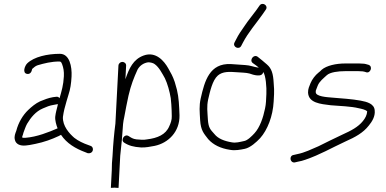

<svg xmlns="http://www.w3.org/2000/svg" viewBox="-20 -769 1960 974"><path d="M282.2 -271C277.2 -277 271.3 -279.3 264.6 -278L248.5 -276C224.1 -271.7 205.6 -264 183.4 -255C160.3 -244.4 139.9 -227 123.1 -211C96.1 -185.4 73.2 -147.4 62.5 -105C57.5 -92 51.3 -77.8 55.2 -61C59.5 -38 81.9 -27.7 111.6 -31C121.7 -31.7 137.5 -34.3 159 -39C203.8 -48.1 242.5 -62.3 278.1 -79L289.5 -85C318.5 -41.9 361.8 -15.6 414.8 4L424.6 8C429.8 9.3 435 8.8 440.2 6.5C456.4 -0.9 454.1 -24.8 439.5 -29L428.7 -33C402.6 -41.9 377 -54.1 356.7 -70C331.9 -91.6 296.8 -129.6 299.2 -176C303 -203.8 309.2 -227.8 317.4 -255C322.2 -271 322.2 -271 327 -287C336.9 -316.8 341.1 -344.9 343 -381C345.6 -431.5 332.9 -496 284 -496C219.7 -496 152.9 -480.7 118.5 -448C105.9 -436.1 91.3 -397.6 118.1 -394C133.5 -391.9 140.6 -404.8 142.9 -418L144 -420C152.4 -426.7 158.6 -433.9 171 -438C203.7 -447.7 240.6 -457 281 -457C289.8 -457 291.1 -452.3 295.2 -443C301.8 -425.4 305.3 -406.2 304 -382C301.7 -336.9 292.6 -307.7 282.2 -271ZM273.6 -241C272.8 -238.3 272.4 -235.7 272.2 -233C267.1 -211.8 262.9 -199.3 260.3 -178C258.2 -159.4 265.9 -133.7 272.2 -118C228.5 -99 167.4 -74.4 109.7 -70C103.6 -69.3 98 -69.7 92.7 -71C92.9 -75 92.9 -75 93 -77C95.3 -82.3 97.3 -88.7 99 -96C104.4 -109.9 109.6 -127 117.4 -141C136.4 -172.9 161.5 -203.9 197.5 -219C216.6 -227.2 230.7 -233.7 252.4 -237L268.6 -240C270.6 -240 272.3 -240.3 273.6 -241Z M580.8 -436 565.4 -142C558.8 -90.7 554.1 -39.3 551.1 18L550.7 24C549.4 36.7 548.5 48.3 547.9 59C547.9 71 547.7 82.7 547.1 94C545.5 124 543.9 154 542.4 184L561.4 183C564.1 183 581.3 184.9 581.4 184L589.9 21C592.3 -3.3 595.2 -31.5 598 -57C599.4 -84.6 602.7 -108.7 604.3 -140C605.6 -152 607.6 -163.3 610.1 -174C616.5 -213.2 624.4 -245.7 631.9 -284C644.6 -338.4 658.5 -373.3 677.8 -416C688.5 -435.4 707.3 -449.5 731.7 -453C742.3 -453 756.7 -449.9 764.3 -444C786.6 -428.6 802.9 -396.2 816.5 -372C829.7 -344.9 840.8 -304.4 846.2 -271C847.5 -257 847.5 -257 849.1 -239.5C850.9 -219.1 850.8 -199.3 851.4 -180C852.5 -161.6 845.3 -142.7 838.8 -129C821.1 -85.8 778.7 -68.5 726.2 -62C708 -58.1 690.3 -60.6 672.2 -62C654.2 -63.8 643.3 -71.8 632.1 -79C610.4 -91.8 589.8 -57.1 610.4 -45C633.2 -30.2 657.3 -23.5 695.1 -21C717.4 -19.6 744.9 -25.4 764.5 -29C833.7 -43.4 892.2 -100.6 890.6 -184C888.8 -231.2 887.3 -274.2 877.5 -314L866.5 -353C855.9 -384.2 847.7 -396.9 833.2 -423C812.7 -459.6 770.5 -509.7 709 -487.5C655.7 -468.2 635.1 -422.7 616.2 -367L619.8 -436C620.4 -446.6 611.4 -455 600.8 -455C590.3 -455 581.4 -446.6 580.8 -436Z M1204.1 -537 1211.9 -552C1239.6 -605.3 1278.5 -648.6 1312.5 -697L1327.7 -719C1343.9 -740.2 1311.5 -761.4 1296.8 -741L1280.6 -718C1261.3 -691.1 1238.3 -664.5 1220.4 -637C1203.6 -613.1 1190 -593.8 1177.8 -569L1170 -554C1157.5 -531.2 1193 -513.9 1204.1 -537ZM1293.3 -425 1290.3 -426C1267.6 -428.9 1250 -437.7 1224 -439C1201.4 -440.3 1174.5 -442.6 1151.3 -444C1043.4 -449.2 1018.4 -359.6 998.2 -270C989.4 -230.2 993 -203.2 995.3 -159C998.6 -107.4 1013.8 -92.1 1036.3 -63C1062.3 -33.8 1099.7 -16.1 1146.5 -9C1173.6 -4 1199.4 -9.6 1221.7 -14C1250.1 -19.9 1280.6 -47.9 1299.6 -68C1337 -109.9 1364.4 -179.8 1368.3 -254C1369.3 -272 1369.3 -272 1370.3 -292C1371.1 -306.7 1370.4 -325.7 1368.3 -349C1365.9 -394.4 1358.1 -421.7 1334.2 -442C1318 -456.1 1303.1 -468.6 1287.2 -481C1267.1 -495.9 1242.8 -463.6 1262.5 -449C1272.2 -441.5 1283.8 -435 1293.3 -425ZM1315.2 -404C1328.5 -386.2 1333 -324.7 1331.3 -292C1330.3 -272 1330.3 -272 1329.3 -253C1328.7 -242.3 1327.1 -230.7 1324.4 -218C1315 -171.5 1298 -122.5 1270.9 -93C1259 -80.1 1235.2 -54.9 1215.8 -53C1199 -49.5 1176.5 -42.7 1155.5 -47C1119 -53.1 1086.6 -65.1 1067.7 -89C1047.4 -112 1037.5 -119.4 1034.5 -163C1032.3 -205.5 1028.2 -226.3 1035.8 -264C1045.5 -305.2 1057.4 -361.7 1085.2 -386C1109.3 -407 1143.7 -405.5 1182.1 -402.5C1203.3 -400.8 1228.6 -400.7 1245.8 -396C1263.8 -389.4 1310.1 -374.4 1315.1 -403Z M1850.1 -440C1841.3 -442.2 1831.8 -446 1822.4 -446C1814.4 -446 1807.7 -446.3 1802.4 -447H1731.4C1684.7 -447 1636.9 -436.6 1611.7 -415C1606.8 -409.7 1601.2 -404.7 1595 -400C1579.5 -387.7 1563.1 -366.4 1555.2 -347C1548.9 -330.7 1542.4 -319.3 1542.7 -299C1545.7 -246.7 1604.8 -241.5 1658.3 -235C1703.4 -231.2 1761.1 -229.7 1799.5 -220C1815 -216.9 1834.7 -212.5 1842.7 -204C1841.7 -185.6 1832.8 -169.5 1821.1 -155C1796.6 -124.4 1760.8 -106 1716.5 -86C1669.7 -64.3 1635.2 -46.4 1595.4 -27C1560.2 -12.2 1527.4 5.1 1487.3 13L1470.1 17C1445 20.1 1450.4 58.1 1475.1 55L1492.3 51C1504.4 49 1516.9 45.7 1529.9 41C1604.9 15 1657.8 -16.7 1731.7 -51C1782.4 -73.5 1822.2 -95.1 1850.9 -132C1867.5 -152.1 1883.9 -178.8 1880.9 -208C1879.3 -242.4 1842.4 -252.4 1809.5 -258.5C1767.2 -266.4 1711.6 -270 1663.4 -274C1639.3 -276.1 1580.6 -279.1 1581.8 -302C1581.4 -306.7 1581.9 -310.3 1583.4 -313L1591.5 -334C1600.2 -356.6 1621.6 -372.1 1637.3 -387C1654.4 -403.3 1697.4 -408 1729.4 -408H1799.4C1807.3 -407.3 1814 -407 1819.3 -407C1824.3 -407 1831.2 -404.3 1836.1 -403C1857.5 -393.6 1873.9 -430.9 1850.1 -440Z"/></svg>

Font: Just Breathe
Style: Obl1
Weight: 400
Foundry: Cannot Into Space Fonts
Version: Version 0.72